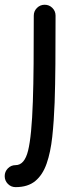

<svg xmlns="http://www.w3.org/2000/svg" viewBox="-73 -540 320 809"><path d="M115.2 -520Q134.3 -520 147.7 -506.6Q161.1 -493.2 161.1 -474.1Q161.1 -361.8 160.4 -270.8Q159.7 -179.7 157.2 -107.9Q154.3 -28.8 147.2 36.4Q140.1 101.6 123.5 149.2Q106.9 196.8 75.7 222.7Q44.4 248.5 -7.3 248.5Q-26.4 248.5 -39.8 234.9Q-53.2 221.2 -53.2 202.1Q-53.2 183.1 -39.8 169.4Q-26.4 155.8 -7.3 155.8Q30.3 155.8 45.4 94.5Q60.5 33.2 65.4 -111.8Q67.9 -182.1 68.6 -272Q69.3 -361.8 69.3 -474.1Q69.3 -493.2 82.8 -506.6Q96.2 -520 115.2 -520Z"/></svg>

Font: Mikhak Medium
Style: Regular
Weight: 500
Designer: Amin Abedi
Version: Version 3.3